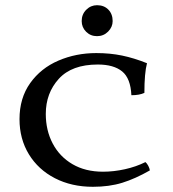

<svg xmlns="http://www.w3.org/2000/svg" viewBox="-20 -711 666 738"><path d="M535 -354Q516 -345 485 -345Q482 -410 449.5 -436.5Q417 -463 356 -463Q256 -463 206 -408Q156 -353 156 -273Q156 -210 182.5 -159.5Q209 -109 258.5 -80Q308 -51 376 -51Q417 -51 460 -60.5Q503 -70 539 -88Q545 -83 550 -73.5Q555 -64 556 -56Q500 -24 450 -8.5Q400 7 337 7Q255 7 191 -26Q127 -59 91 -118Q55 -177 55 -253Q55 -334 96 -391.5Q137 -449 204.5 -478Q272 -507 350 -507Q403 -507 449 -497.5Q495 -488 545 -468Q535 -430 535 -354ZM294 -630Q294 -656 311.5 -673.5Q329 -691 353 -691Q380 -691 396.5 -674Q413 -657 413 -630Q413 -607 395.5 -589.5Q378 -572 353 -572Q328 -572 311 -589Q294 -606 294 -630Z"/></svg>

Font: Vollkorn SC
Style: Regular
Weight: 400
Designer: Friedrich Althausen
Foundry: Friedrich Althausen
Version: Version 4.015